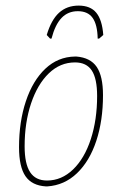

<svg xmlns="http://www.w3.org/2000/svg" viewBox="-20 -660 436 686"><path d="M253 -458Q303 -454 325.5 -421Q348 -388 348 -320Q348 -229 324 -156.5Q300 -84 255 -41Q210 2 149 6H144Q94 3 71 -30.5Q48 -64 48 -134Q48 -225 72.5 -298.5Q97 -372 142 -414.5Q187 -457 248 -458ZM68 -137Q68 -75 87.5 -45Q107 -15 148 -15Q200 -15 241 -54.5Q282 -94 304.5 -163Q327 -232 327 -317Q327 -379 308 -408Q289 -437 248 -437Q195 -437 154.5 -398Q114 -359 91 -290.5Q68 -222 68 -137ZM147 -535Q163 -589 191 -614.5Q219 -640 261 -640Q303 -640 324 -614.5Q345 -589 349 -535L334 -522H329Q328 -572 311 -596Q294 -620 258 -620Q223 -620 200 -596Q177 -572 164 -522H159Z"/></svg>

Font: Luna Sans Thin
Style: Italic
Weight: 250
Italic angle: -7°
Designer: Juan Pablo del Peral
Foundry: Huerta Tipografica
Version: Version 2.001; ttfautohint (v1.5)